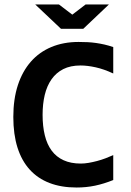

<svg xmlns="http://www.w3.org/2000/svg" viewBox="-20 -836 590 865"><path d="M490.2 -24.9Q447.8 -7.8 408 0.5Q368.2 8.8 325.2 8.8Q256.3 8.8 203.4 -11.5Q150.4 -31.7 114 -71.8Q77.6 -111.8 58.8 -171.1Q40 -230.5 40 -309.1Q40 -389.6 60.5 -452.4Q81.1 -515.1 119.1 -558.3Q157.2 -601.6 211.7 -624.3Q266.1 -647 334 -647Q356 -647 375.2 -646Q394.5 -645 413.1 -642.3Q431.6 -639.6 450.7 -635.3Q469.7 -630.9 490.2 -624V-504.9Q448.7 -524.4 411.1 -532.7Q373.5 -541 342.8 -541Q297.4 -541 265.1 -524.7Q232.9 -508.3 212.2 -478.8Q191.4 -449.2 181.6 -408.4Q171.9 -367.7 171.9 -318.8Q171.9 -267.1 181.9 -226.3Q191.9 -185.5 212.9 -157.2Q233.9 -128.9 266.6 -114Q299.3 -99.1 344.2 -99.1Q360.4 -99.1 379.2 -102.3Q397.9 -105.5 417.2 -110.6Q436.5 -115.7 455.3 -122.8Q474.1 -129.9 490.2 -137.2ZM138.7 -815.9H245.6L305.7 -770L365.7 -815.9H470.7L355 -706.1H254.9ZM29.8 -638.2Z"/></svg>

Font: Code New Roman
Style: Bold
Weight: 700
Monospace: yes
Designer: Sam Radian
Foundry: Code New Roman
Version: Version 1.508 October 19, 2014